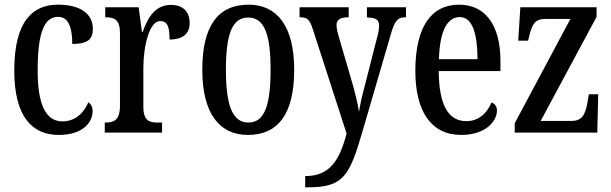

<svg xmlns="http://www.w3.org/2000/svg" viewBox="-20 -567 2612 821"><path d="M231 10C339 10 376 -48 376 -91C376 -111 369 -122 358 -130C340 -87 304 -48 247 -48C173 -48 141 -125 141 -266C141 -444 176 -495 229 -495C276 -495 289 -442 289 -379C355 -379 377 -399 377 -444C377 -507 325 -547 228 -547C122 -547 41 -480 41 -265C41 -68 118 10 231 10Z M428 0H673V-43H653C619 -43 593 -51 593 -110V-276C593 -368 618 -477 665 -477C696 -477 705 -453 705 -398C763 -398 791 -424 791 -468C791 -515 765 -546 711 -546C646 -546 613 -496 590 -430H587L573 -536H430V-493H433C468 -493 493 -484 493 -425V-115C493 -52 466 -43 431 -43H428Z M1040 10C1170 10 1238 -81 1238 -269C1238 -456 1164 -547 1043 -547C912 -547 845 -456 845 -269C845 -81 919 10 1040 10ZM1042 -43C972 -43 946 -121 946 -269C946 -417 971 -492 1041 -492C1112 -492 1137 -417 1137 -269C1137 -121 1113 -43 1042 -43Z M1285 186V234H1296C1447 234 1474 188 1530 -5L1651 -420C1669 -483 1683 -493 1713 -493H1716V-536H1549V-493L1552 -492C1585 -491 1601 -484 1601 -458C1601 -440 1597 -420 1591 -401L1541 -205C1529 -161 1521 -125 1515 -89C1510 -122 1499 -171 1480 -234L1433 -395C1425 -422 1419 -443 1419 -460C1419 -479 1431 -493 1467 -493H1471V-536H1261V-493H1264C1294 -493 1304 -484 1318 -441L1462 4C1432 119 1390 186 1285 186Z M1952 10C2059 10 2105 -51 2105 -94C2105 -113 2095 -124 2082 -129C2063 -85 2029 -49 1974 -49C1898 -49 1857 -116 1856 -263H2120V-305C2120 -463 2053 -547 1943 -547C1824 -547 1756 -452 1756 -264C1756 -90 1824 10 1952 10ZM2022 -314H1857C1860 -429 1890 -494 1946 -494C2001 -494 2021 -422 2022 -314Z M2181 0H2534L2538 -164H2498L2493 -135C2484 -76 2468 -50 2425 -50H2292L2531 -495V-536H2205L2196 -393H2238L2242 -409C2255 -462 2266 -486 2311 -486H2419L2181 -40Z"/></svg>

Font: Noto Serif Devanagari ExtraCondensed Medium
Style: Regular
Weight: 500
Width: 2
Designer: Universal Thirst, Indian Type Foundry and the Monotype Design Team
Foundry: Monotype Imaging Inc.
Version: Version 2.004